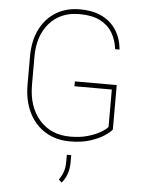

<svg xmlns="http://www.w3.org/2000/svg" viewBox="-62 -770 791 1059"><g transform="rotate(5 333.0 -240.5)"><path d="M85.4 0ZM575.7 -76.2Q564.5 -61 534.9 -41.3Q505.4 -21.5 458 -5.9Q410.6 9.8 344.7 9.8Q267.6 9.8 209 -26.1Q150.4 -62 117.9 -127.7Q85.4 -193.4 85.4 -283.2V-438.5Q85.4 -525.4 117.2 -588.6Q148.9 -651.9 205.6 -686.3Q262.2 -720.7 336.4 -720.7Q409.7 -720.7 460.4 -695.6Q511.2 -670.4 539.8 -625Q568.4 -579.6 574.2 -518.6H549.8Q543.5 -569.3 520 -608.9Q496.6 -648.4 451.9 -671.4Q407.2 -694.3 336.4 -694.3Q232.9 -694.3 171.4 -624.8Q109.9 -555.2 109.9 -439.5V-283.2Q109.9 -162.1 173.6 -89.4Q237.3 -16.6 344.7 -16.6Q399.9 -16.6 442.6 -29.3Q485.4 -42 512.9 -58.6Q540.5 -75.2 550.8 -88.4V-295.4H343.8V-322.3H575.7ZM359.4 122.1Q359.4 160.6 348.6 189.9Q337.9 219.2 319.8 240.2L303.2 224.6Q319.3 201.2 327.1 178Q335 154.8 335 123V84.5H359.4Z"/></g></svg>

Font: Robert Sans Thin
Style: Regular
Weight: 100
Designer: Christian Robertson (extended by Adam Twardoch)
Foundry: Google
Version: Version 12.135;April 2, 2019;FontCreator 11.5.0.2425 64-bit;